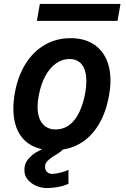

<svg xmlns="http://www.w3.org/2000/svg" viewBox="-20 -754 640 976"><path d="M413.5 -282.5Q419 -312 419 -341.5Q419 -395.5 397 -424.8Q375 -454 332.5 -454Q295.5 -454 263.5 -430.8Q231.5 -407.5 209 -365Q186.5 -322.5 176.5 -265.5Q171 -235 171 -211.5Q171 -156.5 195.2 -126.2Q219.5 -96 262.5 -96Q321 -96 359.2 -145.2Q397.5 -194.5 413.5 -282.5ZM104 111Q104 83.5 115.2 66.2Q126.5 49 143 35Q150 28.5 164.5 20Q179 11.5 194 4.5Q122.5 -11 85.2 -64Q48 -117 48 -201.5Q48 -241.5 56 -284.5Q71.5 -369 111 -431.2Q150.5 -493.5 209 -526.8Q267.5 -560 338.5 -560Q402 -560 447.5 -534.2Q493 -508.5 517.2 -460Q541.5 -411.5 541.5 -344.5Q541.5 -309 534 -267.5Q513 -151 452.5 -79.8Q392 -8.5 298.5 6.5Q290 18 258 36.5L249 42Q232 53.5 220.5 65Q209 76.5 209 94Q209 110.5 219.2 120.2Q229.5 130 245 130Q261 130 287.2 123.5Q313.5 117 328 109V180Q307.5 190.5 277 196.2Q246.5 202 217 202Q193 202 166.5 191.5Q140 181 122 160.2Q104 139.5 104 111ZM182.5 -734H592.5L577.5 -648H167.5Z"/></svg>

Font: JuliaMono BoldItalic
Style: Regular
Weight: 700
Italic angle: -9°
Monospace: yes
Designer: cormullion
Foundry: corm
Version: Version 0.049; ttfautohint (v1.8.4)